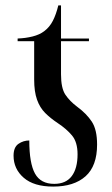

<svg xmlns="http://www.w3.org/2000/svg" viewBox="-20 -678 413 708"><path d="M176 10Q105 10 67.5 -22.5Q30 -55 30 -104Q30 -135 48 -147.5Q66 -160 88 -160Q88 -76 109 -38Q130 0 180 0Q223 0 244.5 -28.5Q266 -57 266 -109Q266 -154 245.5 -178.5Q225 -203 193 -224Q166 -242 146.5 -261.5Q127 -281 116.5 -310.5Q106 -340 106 -385V-526H45V-536Q74 -537 100 -543.5Q126 -550 143 -563Q163 -578 175 -601.5Q187 -625 195 -658H205V-536H308V-526H205V-404Q205 -353 221 -329Q237 -305 265 -284Q299 -259 318.5 -229.5Q338 -200 338 -145Q338 -66 295.5 -28Q253 10 176 10Z"/></svg>

Font: Noto Serif Display ExtraCondensed Medium
Style: Regular
Weight: 500
Width: 2
Designer: Monotype Design Team
Foundry: Monotype Imaging Inc.
Version: Version 2.009